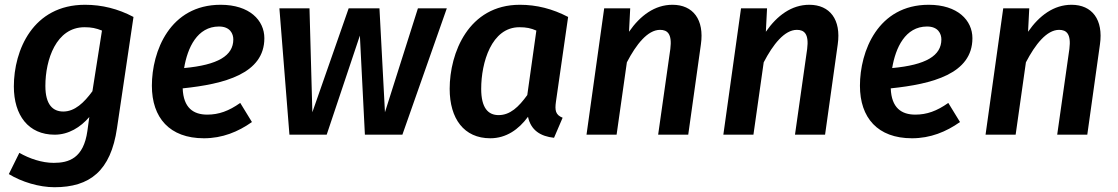

<svg xmlns="http://www.w3.org/2000/svg" viewBox="-20 -564 4681 804"><path d="M336 -544C118 -544 38 -354 38 -202C38 -81 99 0 209 0C267 0 317 -31 354 -74L346 -16C330 99 268 118 205 118C155 118 103 100 61 76L17 165C71 198 144 220 208 220C356 220 444 152 470 -28L539 -493C475 -527 407 -544 336 -544ZM334 -450C363 -450 382 -446 407 -436L367 -182C332 -134 293 -97 245 -97C202 -97 170 -125 170 -204C170 -314 215 -450 334 -450Z M1087 -404C1087 -479 1025 -544 904 -544C691 -544 616 -349 616 -205C616 -71 690 15 834 15C911 15 977 -12 1035 -53L986 -133C938 -99 896 -84 848 -84C790 -84 748 -112 745 -194C919 -212 1087 -255 1087 -404ZM751 -279C765 -364 806 -453 897 -453C944 -453 957 -422 957 -399C957 -331 893 -292 751 -279Z M1851 -529H1730L1592 -94L1569 -529H1440L1288 -94L1276 -529H1150L1192 0H1348L1487 -415L1508 0H1665Z M2157 -544C1941 -544 1863 -341 1863 -192C1863 -67 1923 15 2033 15C2100 15 2152 -22 2191 -75C2203 -18 2244 7 2300 13L2336 -71C2306 -83 2303 -102 2308 -138L2359 -493C2294 -527 2227 -544 2157 -544ZM2155 -450C2184 -450 2203 -446 2226 -436L2188 -166C2152 -116 2116 -82 2068 -82C2024 -82 1995 -112 1995 -192C1995 -302 2038 -450 2155 -450Z M2796 -544C2722 -544 2661 -499 2614 -431L2619 -529H2510L2436 0H2562L2605 -303C2644 -378 2692 -439 2744 -439C2775 -439 2795 -422 2787 -359L2736 0H2862L2915 -378C2930 -482 2882 -544 2796 -544Z M3369 -544C3295 -544 3234 -499 3187 -431L3192 -529H3083L3009 0H3135L3178 -303C3217 -378 3265 -439 3317 -439C3348 -439 3368 -422 3360 -359L3309 0H3435L3488 -378C3503 -482 3455 -544 3369 -544Z M4052 -404C4052 -479 3990 -544 3869 -544C3656 -544 3581 -349 3581 -205C3581 -71 3655 15 3799 15C3876 15 3942 -12 4000 -53L3951 -133C3903 -99 3861 -84 3813 -84C3755 -84 3713 -112 3710 -194C3884 -212 4052 -255 4052 -404ZM3716 -279C3730 -364 3771 -453 3862 -453C3909 -453 3922 -422 3922 -399C3922 -331 3858 -292 3716 -279Z M4467 -544C4393 -544 4332 -499 4285 -431L4290 -529H4181L4107 0H4233L4276 -303C4315 -378 4363 -439 4415 -439C4446 -439 4466 -422 4458 -359L4407 0H4533L4586 -378C4601 -482 4553 -544 4467 -544Z"/></svg>

Font: Fira Sans Medium
Style: Italic
Weight: 500
Italic angle: -8°
Designer: bBox Type GmbH & Carrois Corporate GbR & Edenspiekermann AG
Foundry: bBox Type GmbH & Carrois Corporate GbR & Edenspiekermann AG
Version: Version 4.301;PS 004.301;hotconv 1.0.88;makeotf.lib2.5.64775